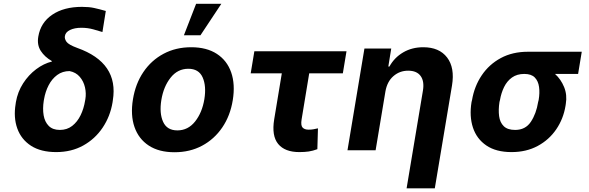

<svg xmlns="http://www.w3.org/2000/svg" viewBox="-20 -806 3161 1030"><path d="M185.4 -609.4Q197.8 -684.7 260.1 -726.9Q322.4 -769.2 419.7 -769.2Q457.7 -769.2 484.6 -763.3Q511.4 -757.5 547.6 -747.2L529.5 -634.2Q510.3 -640.3 480.3 -648.6Q450.3 -657 416.5 -657Q380 -657 355.5 -645.1Q331 -633.2 328.1 -612.2Q325.6 -598 336.6 -582Q347.7 -566.1 394.2 -549Q618.3 -469.5 585.2 -267L583.8 -257.1Q571.4 -181.8 530.7 -121.3Q490.1 -60.7 426.5 -25.4Q362.9 9.9 281.6 9.9Q198.9 9.9 146.3 -24.1Q93.8 -58.2 72.8 -116.8Q51.8 -175.4 63.9 -248.6L65.3 -258.5Q74.9 -313.6 104 -358.8Q133.2 -404.1 174 -434.7Q214.8 -465.2 258.5 -475.9L257.8 -478.7Q219.5 -500.7 198.7 -533Q177.9 -565.3 185.4 -609.4ZM216.3 -273.8 214.8 -265.6Q208.1 -223 214.1 -187.5Q220.2 -152 241.5 -130.5Q262.8 -109 301.1 -109Q339.5 -109 367.2 -130.5Q394.9 -152 412.3 -187.7Q429.7 -223.4 436.4 -265.6L437.9 -273.8Q443.2 -305 435.9 -337.4Q428.6 -369.7 408 -393.8Q387.4 -418 353.3 -424.7Q315.3 -424.7 286.9 -403.8Q258.5 -382.8 240.8 -348.4Q223 -313.9 216.3 -273.8Z M916.2 10.7Q832.7 10.7 778.2 -25Q723.7 -60.7 701.5 -124.6Q679.3 -188.6 693.2 -273.1Q706.7 -356.9 749.3 -419.7Q791.9 -482.6 857.6 -517.6Q923.3 -552.6 1005.7 -552.6Q1088.8 -552.6 1143.5 -516.9Q1198.2 -481.2 1220.3 -417.3Q1242.5 -353.3 1228.7 -268.5Q1215.2 -185 1172.4 -122.2Q1129.6 -59.3 1064.1 -24.3Q998.6 10.7 916.2 10.7ZM931.5 -106.5Q988.6 -106.5 1026.5 -154.1Q1064.3 -201.7 1076.3 -273.8Q1087.7 -344.5 1067.1 -390.8Q1046.5 -437.1 990.4 -437.1Q932.9 -437.1 895.1 -389.2Q857.2 -341.3 845.5 -269.2Q834.2 -198.9 854.9 -152.7Q875.7 -106.5 931.5 -106.5ZM966.6 -616.8 1032 -785.5H1167.3L1055.4 -616.8Z M1838.8 -530.9 1819.2 -412.6H1638.8L1598 -165.5Q1592.7 -133.2 1603.2 -121.8Q1613.6 -110.4 1635.3 -110.4Q1652 -110.4 1662.6 -112.7Q1673.3 -115.1 1685.7 -117.5L1682.5 -5.7Q1658.7 3.2 1636.5 6.6Q1614.3 9.9 1585.9 9.9Q1508.2 9.9 1472.3 -33.7Q1436.4 -77.4 1451 -166.2L1491.8 -412.6H1324.9L1344.5 -530.9Z M2047.6 -315.3 1995 0H1844.1L1935 -545.5H2078.8L2063.2 -449.2H2069.2Q2095.5 -497.2 2142.8 -524.9Q2190 -552.6 2250.7 -552.6Q2336.3 -552.6 2378.4 -497.7Q2420.5 -442.8 2404.8 -347.3L2312.5 204.5H2161.2L2248.9 -320.3Q2257.1 -370.4 2236.3 -398.6Q2215.6 -426.8 2169.7 -426.8Q2123.9 -426.8 2090.4 -397.5Q2056.8 -368.3 2047.6 -315.3Z M2509.6 -258.5 2512.4 -269.9Q2524.9 -343.4 2564.3 -402Q2603.7 -460.6 2666.5 -494.5Q2729.4 -528.4 2812.1 -528.4H3100.9L3081.3 -409.4H2957.4Q2989 -381 3006.2 -339Q3023.4 -296.9 3015.3 -248.6L3013.8 -238.6Q3002.5 -168.7 2964.1 -112.4Q2925.8 -56.1 2864.7 -23.1Q2803.6 9.9 2724.1 9.9Q2641.3 9.9 2589.3 -25.4Q2537.3 -60.7 2517.2 -121.4Q2497.2 -182.2 2509.6 -258.5ZM2662.3 -269.9 2659.4 -258.5Q2653.1 -217.3 2657.5 -183.2Q2661.9 -149.1 2682.4 -129.1Q2702.8 -109 2743.6 -109Q2799 -109 2827.9 -152.7Q2856.9 -196.4 2866.8 -258.5L2869.7 -269.9Q2876.1 -307.5 2871.8 -339.3Q2867.5 -371.1 2848.9 -390.3Q2830.3 -409.4 2792.6 -409.4Q2753.6 -409.4 2726.7 -390.3Q2699.9 -371.1 2684.3 -339.3Q2668.7 -307.5 2662.3 -269.9Z"/></svg>

Font: Inter UI
Style: Bold Italic
Weight: 700
Italic angle: 9.39999°
Designer: Rasmus Andersson
Foundry: rsms
Version: 3.2;8d6f07862